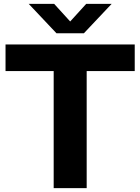

<svg xmlns="http://www.w3.org/2000/svg" viewBox="-20 -969 723 989"><path d="M256.5 0V-603H8.5V-740H674V-603H426.5V0ZM271 -797.5 128 -949H259L355.5 -843H327.5L424 -949H555L412 -797.5Z"/></svg>

Font: Encode Sans SC SemiExpanded
Style: Bold
Weight: 700
Width: 6
Designer: Multiple Designers
Foundry: Impallari Type
Version: Version 3.002